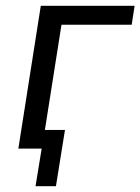

<svg xmlns="http://www.w3.org/2000/svg" viewBox="-20 -510 482 659"><path d="M102 129 123 0H47L56 -64H203L172 129ZM43 0 120 -490H442L432 -425H191L124 0Z"/></svg>

Font: Nunito Sans 10pt SemiCondensed
Style: Italic
Weight: 400
Width: 4
Italic angle: -9°
Designer: Vernon Adams
Foundry: Vernon Adams
Version: Version 3.101;gftools[0.9.27]